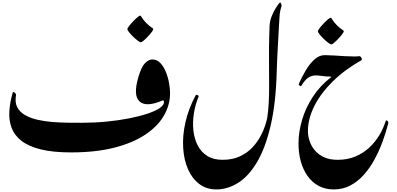

<svg xmlns="http://www.w3.org/2000/svg" viewBox="-20 -1181 3092 1494"><path d="M1172.4 -954.6Q1172.9 -948.2 1160.4 -931.6Q1147.9 -915 1130.6 -896.7Q1113.3 -878.4 1097.9 -865.2Q1082.5 -852.1 1076.2 -852.1Q1068.4 -852.1 1051.5 -864.7Q1034.7 -877.4 1016.1 -895.5Q997.6 -913.6 984.4 -930.2Q971.2 -946.8 971.2 -954.6Q971.2 -961.4 984.1 -978.3Q997.1 -995.1 1014.9 -1013.9Q1032.7 -1032.7 1048.6 -1046.1Q1064.5 -1059.6 1070.3 -1059.6Q1075.7 -1059.6 1085.2 -1042.7Q1094.7 -1025.9 1118.2 -1002Q1142.1 -978.5 1157.2 -969.2Q1172.4 -960 1172.4 -954.6ZM1255.9 -385.7Q1255.9 -392.6 1253.4 -397.2Q1251 -401.9 1244.1 -398.9Q1117.2 -344.7 1065.9 -391.4Q1014.6 -438 1056.6 -580.6Q1080.1 -661.6 1108.6 -689.9Q1137.2 -718.3 1165 -718.3Q1200.7 -718.3 1226.6 -691.7Q1252.4 -665 1269.5 -623.8Q1286.6 -582.5 1294.9 -537.8Q1303.2 -493.2 1303.2 -456.5Q1303.2 -362.8 1254.4 -279.5Q1205.6 -196.3 1108.9 -132.3Q1012.2 -68.4 868.2 -31.7Q724.1 4.9 533.7 4.9Q391.1 4.9 296.4 -18.8Q201.7 -42.5 146.7 -85.4Q91.8 -128.4 70.1 -186.8Q48.3 -245.1 52.7 -315.2Q57.1 -385.3 79.6 -461.9Q81.5 -467.8 88.1 -464.4Q94.7 -460.9 100.3 -453.9Q106 -446.8 105 -440.9Q94.2 -385.3 113.8 -347.4Q133.3 -309.6 174.3 -285.9Q215.3 -262.2 270.3 -249.5Q325.2 -236.8 386.2 -231.9Q447.3 -227.1 506.6 -226.3Q565.9 -225.6 615.2 -225.6Q713.4 -225.6 807.1 -234.6Q900.9 -243.7 981.9 -259.5Q1063 -275.4 1124.8 -295.7Q1186.5 -315.9 1221.2 -339.1Q1255.9 -362.3 1255.9 -385.7Z M1711.4 62.5Q1789.6 62.5 1846.7 35.6Q1903.8 8.8 1942.9 -32.7Q1981.9 -74.2 2006.3 -119.6Q2030.8 -165 2043 -203.9Q2055.2 -242.7 2059.1 -262.2Q2067.9 -318.8 2071 -379.2Q2074.2 -439.5 2074.2 -502.9Q2074.2 -575.7 2073.5 -648.4Q2072.8 -721.2 2073.2 -801.3Q2073.7 -881.3 2077.6 -977.1Q2079.1 -1017.1 2094 -1054.4Q2108.9 -1091.8 2126.5 -1119.4Q2144 -1147 2153.8 -1157.7Q2161.1 -1166 2166.7 -1154.1Q2172.4 -1142.1 2170.9 -1135.3Q2168 -1124 2161.9 -1102.3Q2155.8 -1080.6 2153.3 -1024.4Q2150.9 -983.4 2147.9 -928.5Q2145 -873.5 2141.8 -815.9Q2138.7 -758.3 2136.2 -707.5Q2133.8 -656.7 2133.3 -623Q2126.5 -375 2085.2 -200.4Q2043.9 -25.9 1978.5 83Q1913.1 191.9 1831.8 242.4Q1750.5 293 1663.6 293Q1586.9 293 1531 251Q1475.1 209 1443.1 136.2Q1411.1 63.5 1405.3 -30.5Q1399.4 -124.5 1422.9 -229.2Q1446.3 -334 1502 -438.5Q1505.9 -445.8 1517.1 -440.9Q1528.3 -436 1524.9 -427.7Q1499 -365.7 1488.5 -297.9Q1478 -230 1484.9 -165.8Q1491.7 -101.6 1518.1 -50Q1544.4 1.5 1592.3 32Q1640.1 62.5 1711.4 62.5Z M2654.8 -938Q2655.3 -931.6 2642.8 -915Q2630.4 -898.4 2613 -880.1Q2595.7 -861.8 2580.3 -848.6Q2564.9 -835.4 2558.6 -835.4Q2550.8 -835.4 2533.9 -848.1Q2517.1 -860.8 2498.5 -878.9Q2480 -897 2466.8 -913.6Q2453.6 -930.2 2453.6 -938Q2453.6 -944.8 2466.6 -961.7Q2479.5 -978.5 2497.3 -997.3Q2515.1 -1016.1 2531 -1029.5Q2546.9 -1043 2552.7 -1043Q2558.1 -1043 2567.6 -1026.1Q2577.1 -1009.3 2600.6 -985.4Q2624.5 -961.9 2639.6 -952.6Q2654.8 -943.4 2654.8 -938ZM2772 -743.7Q2786.1 -745.1 2792.7 -730.7Q2799.3 -716.3 2792 -712.4Q2662.6 -639.2 2569.3 -547.4Q2476.1 -455.6 2426 -356.2Q2376 -256.8 2376 -160.6Q2376 -123.5 2388.7 -84.5Q2401.4 -45.4 2429 -12Q2456.5 21.5 2500.7 42Q2544.9 62.5 2607.4 62.5Q2683.6 62.5 2744.9 36.9Q2806.2 11.2 2852.8 -32Q2899.4 -75.2 2931.4 -128.7Q2963.4 -182.1 2980.5 -237.3Q2983.4 -248.5 2994.1 -241Q3004.9 -233.4 3000.5 -218.3Q2981.9 -147 2955.1 -74.5Q2928.2 -2 2891.8 64Q2855.5 129.9 2808.8 181.4Q2762.2 232.9 2704.6 262.9Q2647 293 2577.1 293Q2509.8 293 2458.5 264.9Q2407.2 236.8 2372.6 187.5Q2337.9 138.2 2320.3 73.7Q2302.7 9.3 2302.7 -64Q2302.7 -153.3 2330.3 -247.3Q2357.9 -341.3 2414.1 -427.5Q2470.2 -513.7 2555.2 -579.6Q2562.5 -585 2550.5 -585.2Q2538.6 -585.4 2518.1 -586.4Q2498 -587.9 2475.3 -591.1Q2452.6 -594.2 2438.5 -594.2Q2403.8 -594.2 2377.7 -576.2Q2351.6 -558.1 2326.2 -515.1Q2321.8 -507.8 2312 -514.4Q2302.2 -521 2305.2 -528.8Q2329.6 -583.5 2360.1 -634.8Q2390.6 -686 2427.5 -719Q2464.4 -752 2506.8 -752Q2536.6 -752 2578.1 -749.3Q2619.6 -746.6 2661.1 -744.1Q2702.6 -741.7 2732.4 -741.7Q2742.7 -741.7 2752.4 -741.9Q2762.2 -742.2 2772 -743.7Z"/></svg>

Font: Awami Nastaliq
Style: Bold
Weight: 700
Designer: Peter Martin, SIL International
Foundry: SIL International
Version: Version 3.100